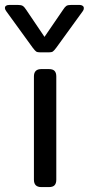

<svg xmlns="http://www.w3.org/2000/svg" viewBox="-57 -761 361 781"><path d="M76 -567 -32 -716Q-37 -723 -37 -728Q-37 -741 -18 -741H15Q29 -741 35.5 -737Q42 -733 49 -722L124 -611L200 -722Q207 -733 213 -737Q219 -741 233 -741H266Q274 -741 279 -737.5Q284 -734 284 -728Q284 -721 280 -716L172 -567Q163 -555 158 -551.5Q153 -548 141 -548H107Q95 -548 90 -551.5Q85 -555 76 -567ZM81 -30V-450Q81 -480 111 -480H142Q158 -480 165 -472.5Q172 -465 172 -450V-30Q172 -15 165 -7.5Q158 0 142 0H111Q81 0 81 -30Z"/></svg>

Font: Mitr Light
Style: Regular
Weight: 300
Designer: Thanarat Vachiruckul
Foundry: Cadson Demak
Version: Version 1.003